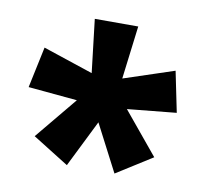

<svg xmlns="http://www.w3.org/2000/svg" viewBox="-56 -822 587 544"><g transform="rotate(10 237.5 -550.0)"><path d="M300 -761H175L193 -608L49 -656L24 -538L165 -525L65 -404L169 -339L236 -474L306 -339L409 -404L309 -525L450 -539L426 -656L281 -608Z"/></g></svg>

Font: Noto Sans Myanmar Condensed
Style: Bold
Weight: 700
Width: 3
Designer: Monotype Design Team
Foundry: Monotype Imaging Inc.
Version: Version 2.107